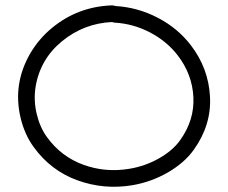

<svg xmlns="http://www.w3.org/2000/svg" viewBox="-20 -713 871 733"><path d="M407.7 -628.9Q300.8 -624 216.8 -555.7Q132.8 -486.8 115.7 -380.4Q107.9 -329.6 120.1 -278.1Q132.3 -226.6 159.7 -189Q213.9 -114.7 298.3 -84Q382.8 -53.2 475.1 -68.8Q535.6 -79.1 587.9 -108.9Q640.1 -138.7 668 -178.2Q722.7 -254.9 718.3 -342.3Q713.9 -429.7 658.2 -502Q616.2 -556.2 552.2 -589.4Q488.3 -622.6 418 -626.5Q413.1 -627 407.7 -628.9ZM404.3 -692.4Q411.1 -692.9 415.5 -691.4Q419.9 -689.9 421.4 -689.9Q505.4 -685.1 581.8 -645.5Q658.2 -606 708.5 -540.5Q775.9 -452.6 781.7 -344.2Q787.6 -235.8 719.7 -141.1Q683.6 -90.8 620.4 -54.4Q557.1 -18.1 485.4 -5.9Q377 12.2 275.4 -24.7Q173.8 -61.5 108.4 -151.9Q73.7 -199.7 58.6 -263.2Q27.8 -393.1 96.2 -510.3Q129.4 -566.4 179.7 -607.4Q276.9 -687 404.3 -692.4Z"/></svg>

Font: Chilanka
Style: Regular
Weight: 400
Designer: Santhosh Thottingal <santhosh.thottingal@gmail.com>
Foundry: Swathanthra Malayalam Computing(SMC)
Version: Version 1.3; 20181103